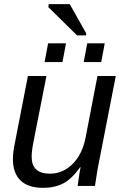

<svg xmlns="http://www.w3.org/2000/svg" viewBox="-20 -893 596 922"><path d="M203 -528 141 -213Q132 -169 132 -140Q132 -59 220 -59Q281 -59 328 -105Q375 -151 391 -232L448 -528H536L455 -113Q450 -90 445.5 -61.5Q441 -33 436 0H353Q353 -2 354.5 -11.5Q356 -21 358 -37Q363 -71 367 -90H365Q325 -34 284 -12.5Q243 9 187 9Q115 9 78.5 -26.5Q42 -62 42 -129Q42 -163 52 -209L114 -528ZM382 -595 399 -685H483L466 -595ZM194 -595 211 -685H297L280 -595ZM350 -723 212 -859 214 -873H315L394 -733L393 -723Z"/></svg>

Font: Libra Sans Modern
Style: Italic
Weight: 400
Italic angle: -12°
Foundry: Stefan Peev, Context Ltd
Version: Version 1.000